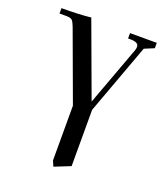

<svg xmlns="http://www.w3.org/2000/svg" viewBox="-138 -541 812 939"><g transform="rotate(20 268.5 -71.5)"><path d="M22 -411.1V-439Q109.9 -439 174.8 -445.8L316.9 -60.1L431.2 -370.1Q434.1 -378.9 434.1 -387.2Q434.1 -411.1 392.1 -411.1H378.9V-439H518.1V-411.1L467.8 -390.1L333 -22.9V270L250 303.2L237.8 274.9V-9.8L105 -371.1Q95.7 -396 87.6 -403.6Q79.6 -411.1 56.2 -411.1Z"/></g></svg>

Font: Dihjauti S
Style: Bold
Weight: 700
Designer: T. Christopher White
Version: Version 3.0.0